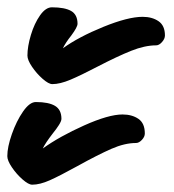

<svg xmlns="http://www.w3.org/2000/svg" viewBox="-33 -516 475 525"><path d="M109 -496Q144 -496 161.5 -486Q179 -476 179 -451Q179 -442 162 -419Q146 -399 139 -384Q182 -415 249.5 -442.5Q317 -470 357 -470Q383 -470 400.5 -458Q418 -446 418 -419Q418 -410 410 -401Q402 -392 394 -392Q363 -392 325.5 -377Q288 -362 234 -334Q188 -310 159.5 -298Q131 -286 110 -286Q100 -286 83.5 -300.5Q67 -315 54.5 -333.5Q42 -352 42 -364Q42 -389 51.5 -420.5Q61 -452 76.5 -474Q92 -496 109 -496ZM65 -237Q100 -237 117.5 -226.5Q135 -216 135 -191Q135 -185 128 -174Q121 -163 112 -152Q91 -125 84 -110Q130 -143 197 -173Q264 -203 302 -203Q328 -203 345.5 -191Q363 -179 363 -151Q363 -142 355 -133.5Q347 -125 339 -125Q308 -125 271.5 -109Q235 -93 179 -62Q130 -35 103 -23Q76 -11 55 -11Q45 -11 28.5 -25.5Q12 -40 -0.5 -58.5Q-13 -77 -13 -89Q-13 -114 -0.5 -149.5Q12 -185 30 -211Q48 -237 65 -237Z"/></svg>

Font: Sriracha
Style: Regular
Weight: 400
Designer: Suppakit Chalermlarp
Version: Version 1.002g